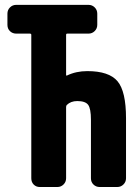

<svg xmlns="http://www.w3.org/2000/svg" viewBox="-20 -750 540 770"><path d="M330.1 -464.8Q417 -464.8 451.2 -424.3Q485.4 -383.8 485.4 -275.4V-35.2Q485.4 -20.5 475.1 -10.3Q464.8 0 450.2 0H379.9Q365.2 0 355 -9.8Q344.7 -19.5 344.7 -35.2V-269.5Q344.7 -314.5 333.5 -329.6Q322.3 -344.7 290 -344.7Q263.7 -344.7 248 -329.1Q245.1 -326.2 245.1 -320.3V-35.2Q245.1 -20.5 234.9 -10.3Q224.6 0 210 0H139.6Q125 0 115.2 -9.8Q105.5 -19.5 105.5 -35.2V-610.4Q105.5 -615.2 99.6 -615.2H44.9Q30.3 -615.2 20 -625Q9.8 -634.8 9.8 -650.4V-695.3Q9.8 -710 20 -720.2Q30.3 -730.5 44.9 -730.5H335Q349.6 -730.5 359.9 -720.2Q370.1 -710 370.1 -695.3V-650.4Q370.1 -635.7 359.9 -625.5Q349.6 -615.2 335 -615.2H250Q245.1 -615.2 245.1 -610.4V-450.2Q245.1 -445.3 249 -447.3Q285.2 -464.8 330.1 -464.8Z"/></svg>

Font: Rounded-L Mgen+ 1m bold
Style: Bold
Weight: 700
Designer: [Source Han Sans]
Ryoko NISHIZUKA  (kana & ideographs); Paul D. Hunt (Latin, Greek & Cyrillic); Wenlong ZHANG  (bopomofo
Version: Version 1.059.20150602